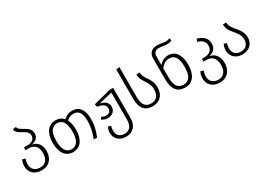

<svg xmlns="http://www.w3.org/2000/svg" viewBox="1 -1702 3971 2866"><g transform="rotate(-30 1986.5 -269.0)"><path d="M315 -395C379 -407 438 -443 438 -521C438 -656 251 -658 241 -743L184 -736C193 -621 380 -635 380 -518C380 -456 329 -419 259 -419H195L191 -371H247C348 -371 398 -309 398 -210C398 -103 354 -36 257 -36C168 -36 114 -88 114 -172C114 -205 120 -234 131 -263L81 -277C65 -243 56 -210 56 -171C56 -67 127 12 257 12C383 12 460 -75 460 -207C460 -323 393 -387 315 -395Z M1086 -534C1026 -534 979 -512 940 -473C906 -513 859 -534 800 -534C672 -534 598 -431 598 -261C598 -91 669 11 799 11C926 11 999 -92 999 -263C999 -334 987 -392 964 -436C997 -469 1035 -485 1082 -485C1167 -485 1214 -427 1214 -285C1214 -182 1191 -97 1154 0H1212C1241 -72 1273 -164 1273 -286C1273 -447 1207 -534 1086 -534ZM799 -38C707 -38 659 -114 659 -261C659 -411 710 -485 800 -485C891 -485 939 -411 939 -263C939 -113 889 -38 799 -38Z M1732 -523 1431 -447 1441 -399C1505 -390 1577 -366 1577 -294C1577 -242 1545 -216 1499 -216C1462 -216 1439 -227 1419 -239L1396 -204C1419 -185 1454 -170 1500 -170C1578 -170 1632 -219 1632 -294C1631 -364 1578 -404 1501 -419L1732 -476V-8C1732 92 1689 158 1599 158C1519 158 1469 112 1469 34C1469 6 1473 -22 1482 -47L1433 -61C1418 -30 1410 1 1410 36C1410 130 1478 207 1599 207C1719 207 1790 123 1790 -1V-523Z M1968 -225C1968 -69 2037 12 2169 12C2301 12 2369 -78 2369 -198C2369 -367 2248 -402 2248 -523H2190C2190 -383 2309 -350 2309 -198C2309 -97 2260 -36 2170 -36C2068 -36 2026 -103 2026 -229V-745L1968 -736Z M2741 -534C2672 -534 2624 -501 2585 -457V-600C2585 -662 2614 -697 2674 -697C2730 -697 2762 -683 2816 -683C2842 -683 2867 -687 2897 -700L2889 -743C2859 -732 2837 -729 2816 -729C2773 -729 2733 -745 2671 -745C2583 -745 2527 -693 2527 -604V-236C2528 -74 2595 12 2727 12C2857 12 2935 -86 2935 -266C2935 -426 2870 -534 2741 -534ZM2727 -37C2631 -37 2585 -103 2585 -244V-402C2623 -452 2669 -485 2733 -485C2824 -485 2872 -414 2872 -266C2872 -108 2824 -37 2727 -37Z M3269 -214C3341 -228 3397 -272 3397 -361C3397 -455 3332 -511 3237 -535L3218 -490C3298 -468 3339 -427 3339 -358C3339 -277 3279 -236 3199 -236H3157L3152 -188H3208C3308 -188 3357 -116 3357 -17C3357 86 3313 158 3215 158C3126 158 3073 106 3073 22C3073 -12 3079 -42 3090 -71L3041 -85C3024 -50 3015 -17 3015 23C3015 127 3085 207 3215 207C3342 207 3419 116 3419 -13C3419 -135 3355 -202 3269 -214Z M3740 -523H3682C3682 -361 3848 -324 3848 -170C3848 -92 3804 -36 3716 -36C3634 -36 3582 -86 3582 -165C3582 -196 3587 -225 3598 -253L3548 -267C3533 -235 3524 -200 3524 -164C3524 -67 3593 12 3716 12C3828 12 3909 -58 3909 -169C3909 -338 3740 -391 3740 -523Z"/></g></svg>

Font: FiraGO Light
Style: Regular
Weight: 300
Designer: bBox Type
Foundry: bBox Type GmbH
Version: Version 1.001;PS 001.001;hotconv 1.0.88;makeotf.lib2.5.64775